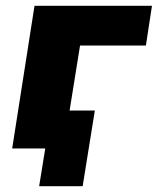

<svg xmlns="http://www.w3.org/2000/svg" viewBox="-20 -512 544 662"><path d="M22 0 99 -492H504L483 -355H256L220 -131H307L265 130H115L136 0Z"/></svg>

Font: Nunito Sans Black
Style: Italic
Weight: 900
Italic angle: -9°
Designer: Vernon Adams
Foundry: Vernon Adams
Version: Version 3.006; ttfautohint (v1.8.3)